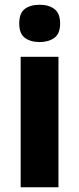

<svg xmlns="http://www.w3.org/2000/svg" viewBox="-20 -788 333 808"><path d="M147 -768Q185 -768 209 -750Q233 -732 233 -689Q233 -646 208.5 -628.5Q184 -611 147 -611Q109 -611 85 -628.5Q61 -646 61 -689Q61 -733 84.5 -750.5Q108 -768 147 -768ZM226 -549V0H67V-549Z"/></svg>

Font: Noto Sans Telugu SemiCondensed ExtraBold
Style: Regular
Weight: 800
Width: 4
Designer: Jelle Bosma - Monotype Design Team
Foundry: Monotype Imaging Inc.
Version: Version 2.005; ttfautohint (v1.8.4.7-5d5b)